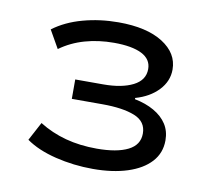

<svg xmlns="http://www.w3.org/2000/svg" viewBox="-60 -779 690 614"><g transform="rotate(10 285.0 -472.0)"><path d="M278 -234Q215 -234 156 -248.5Q97 -263 59 -290L91 -350Q131 -325 177.5 -312.5Q224 -300 279 -300Q344 -300 380 -318Q416 -336 416 -373Q416 -412 377.5 -427.5Q339 -443 272 -443H173V-506H264Q324 -506 360.5 -524.5Q397 -543 397 -579Q397 -611 365.5 -627Q334 -643 275 -643Q225 -643 181 -630.5Q137 -618 101 -592L68 -650Q108 -680 163 -695Q218 -710 278 -710Q370 -710 422 -677Q474 -644 474 -591Q474 -553 446 -523.5Q418 -494 372 -481V-477Q408 -470 435 -454.5Q462 -439 476.5 -416.5Q491 -394 491 -364Q491 -323 464.5 -294Q438 -265 390 -249.5Q342 -234 278 -234Z"/></g></svg>

Font: Nunito Sans 7pt Expanded
Style: Regular
Weight: 400
Width: 7
Designer: Vernon Adams
Foundry: Vernon Adams
Version: Version 3.101;gftools[0.9.27]